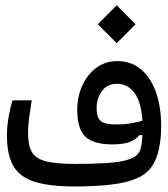

<svg xmlns="http://www.w3.org/2000/svg" viewBox="-20 -692 626 715"><path d="M259.8 2.4Q166 2.4 110.4 -14.6Q54.7 -31.7 30.3 -73Q5.9 -114.3 5.9 -187.5Q5.9 -224.1 12.7 -260.5Q19.5 -296.9 26.9 -318.4H98.1Q91.8 -278.3 88.1 -250.5Q84.5 -222.7 84.5 -194.8Q84.5 -149.4 99.4 -124.8Q114.3 -100.1 153.1 -90.8Q191.9 -81.5 263.2 -81.5Q322.8 -81.5 379.4 -85Q436 -88.4 467.3 -101.1Q489.7 -110.4 499 -126.7Q508.3 -143.1 510.3 -189L498.5 -188.5Q487.3 -173.3 464.4 -163.8Q441.4 -154.3 397.9 -154.3Q328.6 -154.3 298.1 -183.1Q267.6 -211.9 267.6 -282.7Q267.6 -331.5 286.1 -372.8Q304.7 -414.1 338.4 -439.2Q372.1 -464.4 417 -464.4Q468.8 -464.4 505.1 -433.6Q541.5 -402.8 560.8 -348.4Q580.1 -293.9 580.1 -223.6Q580.1 -148.4 560.1 -99.1Q540 -49.8 490.7 -28.3Q450.7 -10.7 389.9 -4.2Q329.1 2.4 259.8 2.4ZM510.3 -242.2Q506.3 -311.5 481 -345.7Q455.6 -379.9 416 -379.9Q378.9 -379.9 359.4 -352.8Q339.8 -325.7 339.8 -289.6Q339.8 -254.9 354.7 -241.7Q369.6 -228.5 414.1 -228.5Q442.9 -228.5 465.6 -232.4Q488.3 -236.3 510.3 -242.2ZM414.6 -531.2 344.2 -601.6 414.6 -672.4 484.9 -601.6Z"/></svg>

Font: CaskaydiaMono NF SemiLight
Style: Regular
Weight: 350
Designer: Aaron Bell
Foundry: Saja Typeworks
Version: Version 2111.001; ttfautohint (v1.8.4);Nerd Fonts 3.1.1